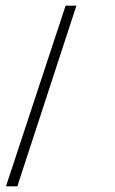

<svg xmlns="http://www.w3.org/2000/svg" viewBox="-20 -641 405 676"><path d="M249 -621 41 15H1L211 -621Z"/></svg>

Font: Ekushey Shimanto
Style: Bold
Weight: 400
Designer: Al Mamun Sumon
Foundry: Al Mamun Sumon
Version: Version 1.0